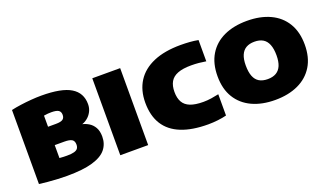

<svg xmlns="http://www.w3.org/2000/svg" viewBox="-63 -995 2372 1395"><g transform="rotate(-20 1123.5 -298.0)"><path d="M268.5 9Q236 9 197.2 7Q158.5 5 121.2 1.8Q84 -1.5 55.5 -5.5V-578Q88.5 -585.5 129.5 -591.2Q170.5 -597 212.2 -600.2Q254 -603.5 290 -603.5Q447 -603.5 518.2 -560Q589.5 -516.5 589.5 -429.5Q589.5 -398 576 -372Q562.5 -346 540.2 -328.5Q518 -311 491.5 -304L491 -308.5Q521.5 -303 547.8 -287.2Q574 -271.5 590 -243.5Q606 -215.5 606 -172.5Q606 -116 573.2 -75.2Q540.5 -34.5 466.2 -12.8Q392 9 268.5 9ZM317.5 -129.5Q353 -129.5 373.2 -135Q393.5 -140.5 401.8 -152.2Q410 -164 410 -182Q410 -210 392.5 -221Q375 -232 333.5 -232H241V-374H320.5Q359.5 -374 374.5 -385Q389.5 -396 389.5 -419Q389.5 -443.5 373.5 -454.2Q357.5 -465 318 -465Q306 -465 291.2 -464Q276.5 -463 260 -460V-132Q278.5 -130.5 292 -130Q305.5 -129.5 317.5 -129.5Z M682.5 0V-595H898V0Z M1361 8Q1237 8 1153 -25.8Q1069 -59.5 1026.2 -127.2Q983.5 -195 983.5 -296Q983.5 -392 1027.5 -460.8Q1071.5 -529.5 1157.2 -566.2Q1243 -603 1368 -603Q1402.5 -603 1437.2 -600.5Q1472 -598 1503 -592V-427.5Q1477 -432 1448.2 -434.8Q1419.5 -437.5 1388.5 -437.5Q1324.5 -437.5 1285 -422.2Q1245.5 -407 1227.5 -376Q1209.5 -345 1209.5 -297Q1209.5 -249.5 1227 -218.5Q1244.5 -187.5 1282.8 -172.5Q1321 -157.5 1384 -157.5Q1413.5 -157.5 1445 -162.2Q1476.5 -167 1503 -173V-8.5Q1474.5 -1 1436 3.5Q1397.5 8 1361 8Z M1879.5 8Q1777.5 8 1701.8 -27.2Q1626 -62.5 1584.2 -130.5Q1542.5 -198.5 1542.5 -297Q1542.5 -396 1584 -464.2Q1625.5 -532.5 1701.2 -567.8Q1777 -603 1879.5 -603Q1982 -603 2058 -567.8Q2134 -532.5 2175.5 -464Q2217 -395.5 2217 -297Q2217 -199 2175.5 -131Q2134 -63 2058 -27.5Q1982 8 1879.5 8ZM1879.5 -153Q1919 -153 1945.2 -168.5Q1971.5 -184 1984.5 -215.2Q1997.5 -246.5 1997.5 -294Q1997.5 -345 1984.2 -378Q1971 -411 1944.8 -426.5Q1918.5 -442 1879.5 -442Q1841 -442 1815 -427Q1789 -412 1775.5 -380.8Q1762 -349.5 1762 -301Q1762 -249.5 1775 -216.8Q1788 -184 1814.2 -168.5Q1840.5 -153 1879.5 -153Z"/></g></svg>

Font: Encode Sans SC Condensed Thin Black
Style: Regular
Weight: 900
Version: Version 3.002